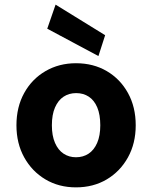

<svg xmlns="http://www.w3.org/2000/svg" viewBox="-20 -797 657 829"><path d="M308 12Q234 12 176 -22.5Q118 -57 84.5 -117.5Q51 -178 51 -256Q51 -335 84.5 -395.5Q118 -456 176.5 -490Q235 -524 308 -524Q383 -524 441 -490Q499 -456 532.5 -395.5Q566 -335 566 -256Q566 -178 532.5 -117.5Q499 -57 441 -22.5Q383 12 308 12ZM308 -118Q339 -118 362.5 -133.5Q386 -149 399.5 -180Q413 -211 413 -256Q413 -302 400 -333Q387 -364 363.5 -379.5Q340 -395 309 -395Q278 -395 254.5 -379.5Q231 -364 217.5 -333Q204 -302 204 -256Q204 -211 217.5 -180Q231 -149 254.5 -133.5Q278 -118 308 -118ZM405 -555 184 -673 220 -777 434 -645Z"/></svg>

Font: DM Sans 12pt Black
Style: Regular
Weight: 900
Version: Version 4.004;gftools[0.9.30]